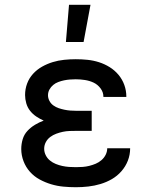

<svg xmlns="http://www.w3.org/2000/svg" viewBox="-20 -776 640 804"><path d="M298 8Q271 8 245 5.5Q219 3 194 -4.5Q169 -12 146 -24.5Q123 -37 105.5 -56.5Q88 -76 78.5 -101Q69 -126 69 -152Q69 -173 75 -193Q81 -213 95 -228Q109 -243 126.5 -253.5Q144 -264 163 -271Q147 -278 132 -288Q117 -298 106 -312Q95 -326 90 -343.5Q85 -361 85 -378Q85 -403 93.5 -426Q102 -449 118.5 -467Q135 -485 156.5 -497Q178 -509 201 -516Q224 -523 248.5 -525.5Q273 -528 297 -528Q322 -528 346.5 -525.5Q371 -523 394.5 -515.5Q418 -508 439 -495Q460 -482 476 -463Q492 -444 500.5 -420.5Q509 -397 509 -372V-370H413V-371Q413 -390 401 -406Q389 -422 372 -430Q355 -438 335.5 -441Q316 -444 297 -444Q285 -444 272.5 -443Q260 -442 248 -439.5Q236 -437 224 -432.5Q212 -428 202.5 -420Q193 -412 187 -401Q181 -390 181 -377Q181 -365 187 -353.5Q193 -342 203.5 -334.5Q214 -327 226 -323Q238 -319 250 -316.5Q262 -314 274.5 -313Q287 -312 300 -312H364V-228H300Q286 -228 271.5 -227.5Q257 -227 243 -224Q229 -221 215.5 -216Q202 -211 190.5 -202.5Q179 -194 172 -181Q165 -168 165 -153Q165 -139 171.5 -126Q178 -113 189 -104Q200 -95 213.5 -89.5Q227 -84 241 -81Q255 -78 269 -77Q283 -76 298 -76Q312 -76 326 -77Q340 -78 354 -81.5Q368 -85 381 -90.5Q394 -96 405 -105.5Q416 -115 422.5 -128Q429 -141 429 -155H525Q525 -128 515.5 -103.5Q506 -79 488.5 -59Q471 -39 448.5 -26Q426 -13 401 -5.5Q376 2 350 5Q324 8 298 8ZM256 -600 269 -756H359L330 -600Z"/></svg>

Font: Iosevka Fixed Medium Extended
Style: Regular
Weight: 500
Width: 7
Monospace: yes
Designer: Belleve Invis
Foundry: Belleve Invis
Version: Version 24.1.1; ttfautohint (v1.8.4)